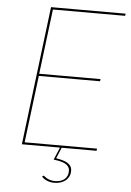

<svg xmlns="http://www.w3.org/2000/svg" viewBox="-59 -744 658 966"><g transform="rotate(5 270.0 -260.5)"><path d="M196 148Q198 148 201.8 151.5Q205.5 155 212.2 159Q219 163 229.2 166.5Q239.5 170 255.5 170Q285.5 170 303 155Q320.5 140 320.5 114Q320.5 100.5 314 91.5Q307.5 82.5 296.5 77Q285.5 71.5 270.8 68.2Q256 65 239 63L265.5 0H73L159 -700H536L534 -689H169.5L129 -361H439L437 -350H128L86 -11H452L450 0H274L251 55Q269 58 283.8 62.2Q298.5 66.5 309.2 73Q320 79.5 325.8 89Q331.5 98.5 331.5 112Q331.5 128 325.2 140.5Q319 153 308.2 161.5Q297.5 170 283 174.5Q268.5 179 251.5 179Q233 179 215.2 171.8Q197.5 164.5 188.5 153L191 151Q194 148 196 148Z"/></g></svg>

Font: Lato Hairline
Style: Italic
Weight: 100
Italic angle: -7°
Designer: Lukasz Dziedzic
Foundry: tyPoland Lukasz Dziedzic
Version: Version 2.007; 2014-02-27